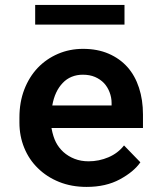

<svg xmlns="http://www.w3.org/2000/svg" viewBox="-20 -732 640 762"><path d="M323.7 9.8Q400.4 9.8 455.8 -20.3Q511.2 -50.3 537.1 -87.9L472.2 -154.8Q448.2 -124 410.6 -107.9Q373 -91.8 331.5 -91.8Q301.3 -91.8 276.1 -101.6Q251 -111.3 231.4 -128.9Q212.9 -146 201.9 -167.5Q190.9 -189 184.6 -222.2V-224.1H547.4V-277.8Q547.4 -335.4 531.7 -383.5Q516.1 -431.6 485.8 -465.8Q455.1 -500 410.9 -519Q366.7 -538.1 309.6 -538.1Q256.3 -538.1 210.2 -518.3Q164.1 -498.5 129.9 -462.9Q95.7 -426.8 76.4 -376.7Q57.1 -326.7 57.1 -265.1V-245.6Q57.1 -191.9 76.2 -145.3Q95.2 -98.6 130.4 -64.5Q165.5 -29.8 214.6 -10Q263.7 9.8 323.7 9.8ZM308.6 -435.5Q336.4 -435.5 357.2 -426.5Q377.9 -417.5 392.6 -402.3Q406.7 -387.2 414.8 -366.2Q422.9 -345.2 422.9 -323.2V-313.5H187.5Q192.4 -341.8 202.9 -364.3Q213.4 -386.7 229 -402.8Q244.1 -418.9 264.4 -427.2Q284.7 -435.5 308.6 -435.5ZM474.1 -634.3V-712.4H119.6V-634.3Z"/></svg>

Font: Roboto Mono SemiBold
Style: Regular
Weight: 600
Monospace: yes
Designer: Google
Version: Version 3.000